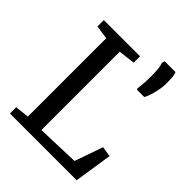

<svg xmlns="http://www.w3.org/2000/svg" viewBox="-227 -949 1077 1077"><g transform="rotate(45 311.0 -410.5)"><path d="M122.7 -58.9V-680.7L41.2 -692.5V-743H328.5V-692.5L229.9 -680.7V-59.3L483.8 -67.9L542.5 -235.7L603.5 -226.6L568.7 0H39.5V-49.5ZM507.1 -598.2 449.1 -598.3 445.8 -605.7Q448.6 -625.7 450.4 -650.8Q452.2 -675.9 452.2 -706.1Q452.2 -742.9 449.6 -766.4Q446.9 -790 441.1 -802.9L445.8 -821H532.2Q537.4 -806.6 539.3 -788.2Q541.2 -769.7 541.2 -735.2Q541.2 -716.8 536.3 -690.2Q531.4 -663.6 523.5 -638.2Q515.7 -612.9 507.1 -598.2Z"/></g></svg>

Font: Merriweather 7pt Light
Style: Regular
Weight: 300
Designer: Eben Sorkin
Foundry: Eben Sorkin
Version: Version 2.200;gftools[0.9.31]